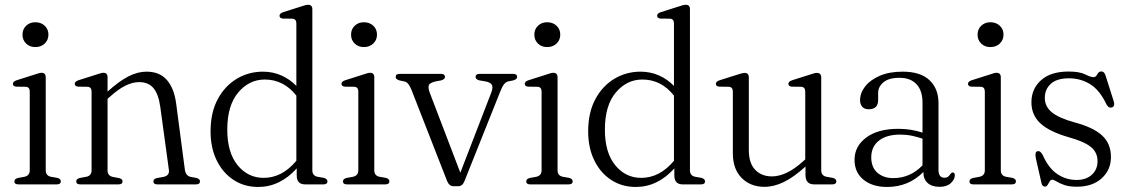

<svg xmlns="http://www.w3.org/2000/svg" viewBox="-20 -750 4585 781"><path d="M123.5 -558.5Q101 -558.5 86.2 -572.8Q71.5 -587 71.5 -609Q71.5 -631 86.2 -645.2Q101 -659.5 123.5 -659.5Q147 -659.5 162 -645.2Q177 -631 177 -609Q177 -587.5 162 -573Q147 -558.5 123.5 -558.5ZM166 -435.5V-57.5Q166 -35.5 187 -31L213 -26.5Q227.5 -22.5 227.5 -12.5Q227.5 0 211 0H54.5Q38.5 0 38.5 -12.5Q38.5 -22 52.5 -26L80 -31Q101 -36 101 -57V-377.5Q101 -395.5 85.5 -397L45.5 -397.5Q32.5 -399.5 32.5 -409Q32.5 -418.5 47.5 -423.5L120 -446.5Q141 -454 148.5 -454Q166 -454 166 -435.5Z M417.5 -435.5V-377.5Q464 -419.5 501.8 -439Q539.5 -458.5 576 -458.5Q629.5 -458.5 659 -424.5Q688.5 -390.5 696.5 -329L732 -59.5Q735.5 -35 755.5 -30.5L779.5 -26Q793.5 -22 793.5 -12.5Q793.5 0 777.5 0H620Q604 0 604 -12.5Q604 -22 617.5 -25.5L645 -30.5Q670 -35.5 667 -59L632 -315Q625 -366.5 604.5 -391.2Q584 -416 546 -416Q519.5 -416 490.5 -401.8Q461.5 -387.5 426.5 -356L417.5 -348V-57.5Q417.5 -35 438.5 -30.5L464.5 -25.5Q478.5 -22 478.5 -12.5Q478.5 0 462.5 0H306Q290 0 290 -12.5Q290 -22 304 -26L331.5 -31Q352.5 -35.5 352.5 -57V-377.5Q352.5 -395.5 337 -397L297 -397.5Q284 -399.5 284 -409Q284 -418.5 299 -423.5L371.5 -446.5Q393 -454 400.5 -454Q417.5 -454 417.5 -435.5Z M836.5 -215.5Q836.5 -292 865.5 -346.2Q894.5 -400.5 943 -429.5Q991.5 -458.5 1049.5 -458.5Q1090 -458.5 1124.8 -443Q1159.5 -427.5 1185.5 -400.5V-654.5Q1185.5 -672.5 1170 -674L1130 -674.5Q1117 -676 1117 -686Q1117 -695.5 1132 -700.5L1204.5 -723.5Q1214.5 -727 1221.2 -728.8Q1228 -730.5 1233.5 -730.5Q1250.5 -730.5 1250.5 -712.5V-57.5Q1250.5 -35.5 1271.5 -31L1297.5 -26.5Q1312 -22 1312 -12.5Q1312 0 1296 0H1221Q1187 0 1187 -36V-65Q1119 10.5 1030 10.5Q974 10.5 930.2 -18Q886.5 -46.5 861.5 -97.5Q836.5 -148.5 836.5 -215.5ZM904.5 -222.5Q904.5 -129.5 946.5 -78Q988.5 -26.5 1052.5 -26.5Q1127.5 -26.5 1185.5 -96V-361Q1134 -426.5 1057 -426.5Q993.5 -426.5 949 -373.8Q904.5 -321 904.5 -222.5Z M1460 -558.5Q1437.5 -558.5 1422.8 -572.8Q1408 -587 1408 -609Q1408 -631 1422.8 -645.2Q1437.5 -659.5 1460 -659.5Q1483.5 -659.5 1498.5 -645.2Q1513.5 -631 1513.5 -609Q1513.5 -587.5 1498.5 -573Q1483.5 -558.5 1460 -558.5ZM1502.5 -435.5V-57.5Q1502.5 -35.5 1523.5 -31L1549.5 -26.5Q1564 -22.5 1564 -12.5Q1564 0 1547.5 0H1391Q1375 0 1375 -12.5Q1375 -22 1389 -26L1416.5 -31Q1437.5 -36 1437.5 -57V-377.5Q1437.5 -395.5 1422 -397L1382 -397.5Q1369 -399.5 1369 -409Q1369 -418.5 1384 -423.5L1456.5 -446.5Q1477.5 -454 1485 -454Q1502.5 -454 1502.5 -435.5Z M1843.5 7.5H1824.5Q1807.5 7.5 1798.5 -14L1654 -384Q1642 -415 1626 -418.5L1604.5 -423Q1589.5 -427.5 1589.5 -437Q1589.5 -449.5 1605.5 -449.5H1774Q1790 -449.5 1790 -437Q1790 -427.5 1774.5 -423L1752.5 -419Q1728 -413.5 1724.2 -403Q1720.5 -392.5 1729 -370.5L1852.5 -47.5L1978 -372.5Q1986 -393.5 1981.2 -404Q1976.5 -414.5 1954.5 -419L1930 -423Q1914.5 -427 1914.5 -437Q1914.5 -449.5 1931 -449.5H2067.5Q2083.5 -449.5 2083.5 -437Q2083.5 -427.5 2068 -423L2047.5 -419Q2038 -416.5 2030.5 -407.5Q2023 -398.5 2015 -378L1869 -12.5Q1861 7.5 1843.5 7.5Z M2205.5 -558.5Q2183 -558.5 2168.2 -572.8Q2153.5 -587 2153.5 -609Q2153.5 -631 2168.2 -645.2Q2183 -659.5 2205.5 -659.5Q2229 -659.5 2244 -645.2Q2259 -631 2259 -609Q2259 -587.5 2244 -573Q2229 -558.5 2205.5 -558.5ZM2248 -435.5V-57.5Q2248 -35.5 2269 -31L2295 -26.5Q2309.5 -22.5 2309.5 -12.5Q2309.5 0 2293 0H2136.5Q2120.5 0 2120.5 -12.5Q2120.5 -22 2134.5 -26L2162 -31Q2183 -36 2183 -57V-377.5Q2183 -395.5 2167.5 -397L2127.5 -397.5Q2114.5 -399.5 2114.5 -409Q2114.5 -418.5 2129.5 -423.5L2202 -446.5Q2223 -454 2230.5 -454Q2248 -454 2248 -435.5Z M2372.5 -215.5Q2372.5 -292 2401.5 -346.2Q2430.5 -400.5 2479 -429.5Q2527.5 -458.5 2585.5 -458.5Q2626 -458.5 2660.8 -443Q2695.5 -427.5 2721.5 -400.5V-654.5Q2721.5 -672.5 2706 -674L2666 -674.5Q2653 -676 2653 -686Q2653 -695.5 2668 -700.5L2740.5 -723.5Q2750.5 -727 2757.2 -728.8Q2764 -730.5 2769.5 -730.5Q2786.5 -730.5 2786.5 -712.5V-57.5Q2786.5 -35.5 2807.5 -31L2833.5 -26.5Q2848 -22 2848 -12.5Q2848 0 2832 0H2757Q2723 0 2723 -36V-65Q2655 10.5 2566 10.5Q2510 10.5 2466.2 -18Q2422.5 -46.5 2397.5 -97.5Q2372.5 -148.5 2372.5 -215.5ZM2440.5 -222.5Q2440.5 -129.5 2482.5 -78Q2524.5 -26.5 2588.5 -26.5Q2663.5 -26.5 2721.5 -96V-361Q2670 -426.5 2593 -426.5Q2529.5 -426.5 2485 -373.8Q2440.5 -321 2440.5 -222.5Z M2961 -126.5V-377Q2961 -395.5 2945.5 -397L2905 -397.5Q2892 -399 2892 -409Q2892 -418.5 2907 -423.5L2980 -446.5Q3001 -453.5 3008.5 -453.5Q3026 -453.5 3026 -435V-139.5Q3026 -86 3052 -59.2Q3078 -32.5 3120 -32.5Q3148 -32.5 3179.5 -47Q3211 -61.5 3247 -94L3255.5 -101.5V-377Q3255.5 -395.5 3240 -397L3200 -397.5Q3187 -399 3187 -409Q3187 -418.5 3202 -423.5L3274.5 -446.5Q3284.5 -450 3291.2 -451.8Q3298 -453.5 3303 -453.5Q3320.5 -453.5 3320.5 -435V-57.5Q3320.5 -35.5 3341.5 -31L3367.5 -26.5Q3382 -22.5 3382 -12.5Q3382 0 3365.5 0H3291.5Q3256.5 0 3256.5 -38V-72.5Q3208.5 -29 3168.2 -9.5Q3128 10 3089.5 10Q3033 10 2997 -26Q2961 -62 2961 -126.5Z M3456 -100Q3456 -155 3503.5 -190.5Q3551 -226 3634.5 -226Q3662 -226 3686.8 -221.8Q3711.5 -217.5 3732.5 -210.5V-332.5Q3732.5 -381.5 3708 -407.5Q3683.5 -433.5 3639 -433.5Q3595 -433.5 3573.5 -415.2Q3552 -397 3552 -372.5V-343Q3552 -305.5 3513 -305.5Q3496.5 -305.5 3487.5 -315.5Q3478.5 -325.5 3478.5 -342.5Q3478.5 -372 3499.2 -398.5Q3520 -425 3558.8 -441.8Q3597.5 -458.5 3652 -458.5Q3724 -458.5 3760.8 -424Q3797.5 -389.5 3797.5 -330.5V-59.5Q3797.5 -27 3821.5 -27Q3831 -27 3836.5 -31.2Q3842 -35.5 3845.5 -41.5Q3850.5 -48.5 3855 -48.5Q3864 -48.5 3864 -37Q3864 -20.5 3847.8 -5.2Q3831.5 10 3802 10Q3771 10 3753.5 -5.5Q3736 -21 3736 -50.5Q3676 10.5 3588 10.5Q3529 10.5 3492.5 -19Q3456 -48.5 3456 -100ZM3524 -110Q3524 -69 3549.2 -47.2Q3574.5 -25.5 3613.5 -25.5Q3682.5 -25.5 3732.5 -77.5V-186Q3712 -193 3689.5 -197.8Q3667 -202.5 3641.5 -202.5Q3586 -202.5 3555 -177.8Q3524 -153 3524 -110Z M4008.5 -558.5Q3986 -558.5 3971.2 -572.8Q3956.5 -587 3956.5 -609Q3956.5 -631 3971.2 -645.2Q3986 -659.5 4008.5 -659.5Q4032 -659.5 4047 -645.2Q4062 -631 4062 -609Q4062 -587.5 4047 -573Q4032 -558.5 4008.5 -558.5ZM4051 -435.5V-57.5Q4051 -35.5 4072 -31L4098 -26.5Q4112.5 -22.5 4112.5 -12.5Q4112.5 0 4096 0H3939.5Q3923.5 0 3923.5 -12.5Q3923.5 -22 3937.5 -26L3965 -31Q3986 -36 3986 -57V-377.5Q3986 -395.5 3970.5 -397L3930.5 -397.5Q3917.5 -399.5 3917.5 -409Q3917.5 -418.5 3932.5 -423.5L4005 -446.5Q4026 -454 4033.5 -454Q4051 -454 4051 -435.5Z M4359 -18Q4398 -18 4421.2 -39.2Q4444.5 -60.5 4444.5 -94Q4444.5 -129.5 4418.2 -151.5Q4392 -173.5 4330 -191Q4250 -213.5 4212.8 -247.5Q4175.5 -281.5 4175.5 -334Q4175.5 -388.5 4214.8 -423.8Q4254 -459 4326.5 -459Q4371 -459 4394 -447.5Q4417 -436 4428 -436Q4437.5 -436 4443.5 -447.8Q4449.5 -459.5 4460 -459.5Q4471.5 -459.5 4477 -443L4509.5 -340.5Q4517 -318 4504 -313.5Q4490 -308.5 4481 -325Q4453.5 -383.5 4414.5 -407.5Q4375.5 -431.5 4328.5 -431.5Q4279 -431.5 4254.5 -409.2Q4230 -387 4230 -351.5Q4230 -317 4258.2 -293.5Q4286.5 -270 4351.5 -252Q4427 -232 4463 -199Q4499 -166 4499 -111Q4499 -59 4461.5 -24.8Q4424 9.5 4360 9.5Q4329 9.5 4309.2 2.5Q4289.5 -4.5 4278 -11.8Q4266.5 -19 4260 -19Q4254 -19 4249.8 -12Q4245.5 -5 4241.5 2Q4237.5 9 4231 9Q4219.5 9 4216.5 -5L4194 -104Q4188 -131 4199 -134.5Q4211.5 -139 4222 -118.5Q4245.5 -65.5 4281 -41.8Q4316.5 -18 4359 -18Z"/></svg>

Font: Fraunces 72pt Soft Light
Style: Regular
Weight: 300
Version: Version 1.000;[b76b70a41]